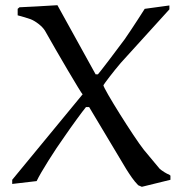

<svg xmlns="http://www.w3.org/2000/svg" viewBox="-20 -708 706 739"><path d="M632 -672V-687L537 -674C537 -674 492 -603 460 -557C427 -512 362 -427 357 -422H348L201 -688C156 -685 80 -681 55 -680L48 -674V-649C67 -644 84 -639 98 -634C116 -627 142 -608 153 -590C199 -508 294 -346 298 -345L27 -16V0L121 -11C137 -45 190 -129 228 -182C256 -223 297 -279 311 -296H323L466 -57C480 -35 494 -13 512 5L526 11L636 -16V-32L631 -36C623 -38 601 -52 594 -59L534 -131C495 -180 378 -367 378 -380C382 -387 415 -431 445 -466Z"/></svg>

Font: Neo Euler
Style: Euler
Weight: 500
Designer: Hermann Zapf
Version: Version 000.002